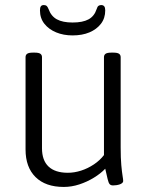

<svg xmlns="http://www.w3.org/2000/svg" viewBox="-20 -733 597 759"><path d="M232 6Q160 6 120.5 -33Q81 -72 81 -142V-507Q81 -516 87.5 -520.5Q94 -525 110 -525H117Q133 -525 139.5 -520.5Q146 -516 146 -507V-147Q146 -99 172 -74.5Q198 -50 248 -50Q274 -50 300.5 -58.5Q327 -67 351 -83Q375 -99 391 -120V-507Q391 -516 397.5 -520.5Q404 -525 421 -525H427Q444 -525 450.5 -520.5Q457 -516 457 -507V-150Q457 -108 459.5 -80.5Q462 -53 464.5 -38Q467 -23 467 -17Q467 -13 463 -9.5Q459 -6 453 -4Q447 -2 440 -1Q433 0 427 0Q418 0 413.5 -5Q409 -10 405.5 -25Q402 -40 396 -66Q378 -47 351 -30.5Q324 -14 293.5 -4Q263 6 232 6ZM267 -593Q231 -593 202 -605Q173 -617 155.5 -639Q138 -661 138 -692Q138 -703 141.5 -708Q145 -713 153 -713Q160 -713 164 -710Q168 -707 172 -697Q182 -669 205 -656.5Q228 -644 267 -644Q307 -644 330 -656.5Q353 -669 362 -697Q365 -707 369.5 -710Q374 -713 380 -713Q388 -713 392 -708Q396 -703 396 -692Q396 -661 379 -639Q362 -617 333.5 -605Q305 -593 267 -593Z"/></svg>

Font: Asap Light
Style: Regular
Weight: 300
Designer: Pablo Cosgaya
Foundry: Omnibus-Type
Version: Version 3.001